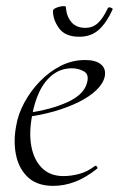

<svg xmlns="http://www.w3.org/2000/svg" viewBox="-20 -595 388 627"><path d="M154 12Q102 12 72 -15.5Q42 -43 32.5 -88Q23 -133 33 -185Q39 -222 59.5 -260Q80 -298 110.5 -329.5Q141 -361 178.5 -380Q216 -399 258 -399Q293 -399 310 -384.5Q327 -370 322 -345Q317 -322 294.5 -300.5Q272 -279 236.5 -261.5Q201 -244 157.5 -231.5Q114 -219 67 -213L69 -226Q147 -237 200.5 -261.5Q254 -286 264 -324Q272 -352 254 -362Q236 -372 215 -372Q179 -372 152 -351Q125 -330 108.5 -295Q92 -260 85 -218Q74 -161 82.5 -116.5Q91 -72 117.5 -46Q144 -20 187 -20Q212 -20 238.5 -27Q265 -34 290 -53Q293 -55 296.5 -51Q300 -47 297 -44Q259 -14 224 -1Q189 12 154 12ZM239 -475Q193 -475 173 -502.5Q153 -530 153 -559Q153 -564 159.5 -567.5Q166 -571 174 -573Q182 -575 188.5 -575Q195 -575 195 -572Q197 -542 213 -523Q229 -504 259 -504Q282 -504 299 -519Q316 -534 332 -568Q335 -573 342 -570Q349 -567 348 -565Q329 -522 303.5 -498.5Q278 -475 239 -475Z"/></svg>

Font: Cormorant Light
Style: Italic
Weight: 300
Italic angle: -10°
Designer: Christian Thalmann (Catharsis Fonts)
Foundry: Catharsis Fonts
Version: Version 4.000